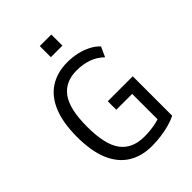

<svg xmlns="http://www.w3.org/2000/svg" viewBox="-254 -1028 1164 1164"><g transform="rotate(-45 328.0 -446.0)"><path d="M355 9Q265 9 201.5 -31Q138 -71 104.5 -151Q71 -231 71 -352Q71 -471 103.5 -551.5Q136 -632 199 -673Q262 -714 350 -714Q394 -714 433 -705Q472 -696 505.5 -679Q539 -662 562 -637L533 -573Q497 -608 452 -623.5Q407 -639 354 -639Q257 -639 207.5 -571.5Q158 -504 158 -352Q158 -199 208.5 -131.5Q259 -64 361 -64Q407 -64 448 -71.5Q489 -79 524 -94L492 -54V-300H356V-373H570V-35Q545 -22 510 -12Q475 -2 435 3.5Q395 9 355 9ZM301 -806V-901H400V-806Z"/></g></svg>

Font: Nunito Sans 7pt Condensed
Style: Regular
Weight: 400
Width: 3
Designer: Vernon Adams
Foundry: Vernon Adams
Version: Version 3.101;gftools[0.9.27]